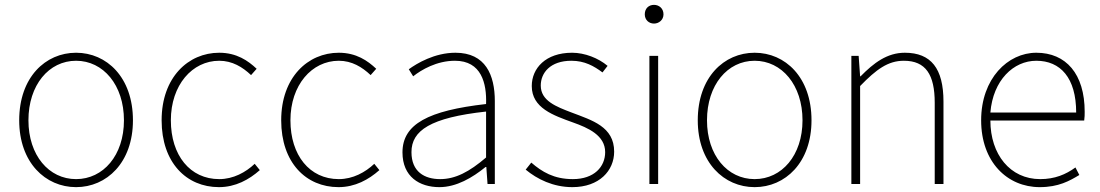

<svg xmlns="http://www.w3.org/2000/svg" viewBox="-20 -757 4525 790"><path d="M293 13C419 13 527 -88 527 -262C527 -439 419 -540 293 -540C167 -540 59 -439 59 -262C59 -88 167 13 293 13ZM293 -20C181 -20 97 -118 97 -262C97 -407 181 -507 293 -507C405 -507 490 -407 490 -262C490 -118 405 -20 293 -20Z M881 13C949 13 1005 -18 1049 -57L1028 -83C991 -48 940 -20 882 -20C762 -20 683 -118 683 -262C683 -407 771 -507 882 -507C936 -507 978 -481 1013 -448L1036 -474C1001 -507 954 -540 882 -540C755 -540 645 -439 645 -262C645 -88 747 13 881 13Z M1373 13C1441 13 1497 -18 1541 -57L1520 -83C1483 -48 1432 -20 1374 -20C1254 -20 1175 -118 1175 -262C1175 -407 1263 -507 1374 -507C1428 -507 1470 -481 1505 -448L1528 -474C1493 -507 1446 -540 1374 -540C1247 -540 1137 -439 1137 -262C1137 -88 1239 13 1373 13Z M1788 13C1858 13 1924 -26 1978 -70H1981L1986 0H2016V-341C2016 -448 1978 -540 1854 -540C1768 -540 1695 -496 1662 -472L1680 -443C1714 -470 1777 -507 1852 -507C1961 -507 1983 -414 1980 -329C1743 -302 1636 -247 1636 -130C1636 -30 1706 13 1788 13ZM1791 -20C1727 -20 1673 -50 1673 -131C1673 -220 1751 -273 1980 -298V-109C1911 -50 1854 -20 1791 -20Z M2335 13C2446 13 2507 -55 2507 -133C2507 -236 2416 -262 2332 -294C2269 -318 2205 -342 2205 -405C2205 -457 2244 -507 2331 -507C2386 -507 2424 -485 2459 -459L2480 -486C2442 -518 2386 -540 2334 -540C2225 -540 2168 -476 2168 -403C2168 -312 2258 -282 2338 -253C2400 -231 2470 -200 2470 -131C2470 -71 2425 -20 2337 -20C2259 -20 2210 -50 2166 -88L2143 -59C2190 -20 2256 13 2335 13Z M2652 0H2688V-527H2652ZM2671 -660C2691 -660 2710 -675 2710 -698C2710 -723 2691 -737 2671 -737C2650 -737 2633 -723 2633 -698C2633 -675 2650 -660 2671 -660Z M3085 13C3211 13 3319 -88 3319 -262C3319 -439 3211 -540 3085 -540C2959 -540 2851 -439 2851 -262C2851 -88 2959 13 3085 13ZM3085 -20C2973 -20 2889 -118 2889 -262C2889 -407 2973 -507 3085 -507C3197 -507 3282 -407 3282 -262C3282 -118 3197 -20 3085 -20Z M3483 0H3519V-403C3586 -472 3634 -507 3699 -507C3789 -507 3826 -450 3826 -334V0H3862V-339C3862 -475 3811 -540 3703 -540C3630 -540 3575 -498 3521 -443H3519L3513 -527H3483Z M4258 13C4336 13 4381 -13 4421 -37L4405 -68C4365 -39 4320 -20 4260 -20C4136 -20 4055 -122 4055 -261H4441C4443 -274 4443 -286 4443 -297C4443 -453 4366 -540 4244 -540C4127 -540 4017 -434 4017 -262C4017 -90 4125 13 4258 13ZM4055 -294C4066 -427 4150 -507 4244 -507C4343 -507 4408 -437 4408 -294Z"/></svg>

Font: Noto Sans CJK KR Thin
Style: Regular
Weight: 250
Designer: Ryoko NISHIZUKA (kana & ideographs); Paul D. Hunt (Latin, Greek & Cyrillic); Wenlong ZHANG (bopomofo); Sandoll Communica
Foundry: Adobe Systems Incorporated
Version: Version 1.002;PS 1.002;hotconv 1.0.82;makeotf.lib2.5.63406